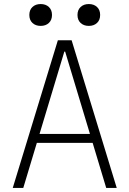

<svg xmlns="http://www.w3.org/2000/svg" viewBox="-20 -929 640 949"><path d="M43 0 266 -730H334L557 0H505L302 -674H298L95 0ZM145 -223V-267H455V-223ZM181 -801Q156 -801 140.5 -815.5Q125 -830 125 -855Q125 -880 140.5 -894.5Q156 -909 181 -909Q206 -909 221.5 -894.5Q237 -880 237 -855Q237 -830 221.5 -815.5Q206 -801 181 -801ZM419 -801Q394 -801 378.5 -815.5Q363 -830 363 -855Q363 -880 378.5 -894.5Q394 -909 419 -909Q444 -909 459.5 -894.5Q475 -880 475 -855Q475 -830 459.5 -815.5Q444 -801 419 -801Z"/></svg>

Font: M PLUS Code Latin Expanded Light
Style: Regular
Weight: 300
Width: 7
Designer: Coji Morishita
Foundry: UNDERFOREST DESIGN
Version: Version 1.002; ttfautohint (v1.8.3)